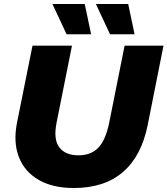

<svg xmlns="http://www.w3.org/2000/svg" viewBox="-20 -929 840 963"><path d="M350 14Q245 14 174.5 -26.5Q104 -67 75 -140.5Q46 -214 65 -312L143 -700H341L264 -315Q247 -231 277 -190.5Q307 -150 374 -150Q436 -150 473 -188Q510 -226 528 -315L605 -700H800L721 -303Q690 -147 597 -66.5Q504 14 350 14ZM532 -757 461 -909H623L655 -757ZM314 -757 243 -909H405L437 -757Z"/></svg>

Font: Montserrat Thin ExtraBold
Style: Italic
Weight: 800
Italic angle: -11.3°
Version: Version 9.000